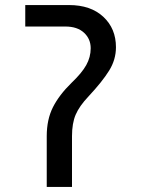

<svg xmlns="http://www.w3.org/2000/svg" viewBox="-20 -740 559 760"><path d="M265 -201V0H165V-201Q165 -267 189.5 -315.5Q214 -364 263 -412Q304 -451 321.5 -482.5Q339 -514 339 -549Q339 -586 312.5 -610.5Q286 -635 239 -635H80V-720H253Q339 -720 389 -673.5Q439 -627 439 -553Q439 -504 412 -460.5Q385 -417 330 -358Q294 -320 279.5 -286Q265 -252 265 -201Z"/></svg>

Font: Madhuban
Style: Regular
Weight: 400
Designer: jaikishan Patel
Foundry: MagicType
Version: Version 1.000